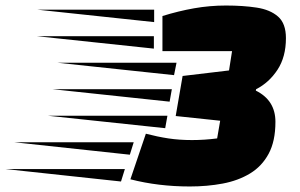

<svg xmlns="http://www.w3.org/2000/svg" viewBox="-270 -660 1085 695"><path d="M559 -405 570 -475H318V-602Q376 -620 432.5 -630Q489 -640 548 -640Q610 -640 659 -632.5Q708 -625 736.5 -600Q765 -575 765 -522Q765 -454 734.5 -407.5Q704 -361 657 -337L656 -332Q727 -297 727 -219Q727 -149 702.5 -103.5Q678 -58 635 -32Q592 -6 536 4.5Q480 15 417 15Q303 15 202 -11L258 -176Q300 -165 339.5 -159Q379 -153 425 -153Q470 -153 516 -159L527 -223L366 -240L391 -385ZM288 -580 -135 -625H288ZM287 -484 -137 -529H287ZM-63 -433H369L360 -388ZM344 -292 -79 -337H352ZM328 -196 -96 -241H336ZM214 -145 200 -100 -218 -145ZM182 -48 168 -3 -250 -48Z"/></svg>

Font: Faster One
Style: Regular
Weight: 400
Designer: Eduardo Rodriguez Tunni
Foundry: Eduardo Rodriguez Tunni
Version: Version 1.003; ttfautohint (v1.8.4.7-5d5b);gftools[0.9.23]